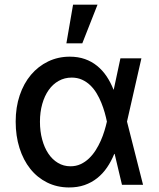

<svg xmlns="http://www.w3.org/2000/svg" viewBox="-20 -797 684 828"><path d="M47.6 -272.7Q47.6 -334.5 65 -386Q82.4 -437.5 113.6 -474.4Q144.9 -511.4 187.7 -532Q230.5 -552.6 280.9 -552.6Q316.8 -552.6 346.1 -542.3Q375.4 -532 398.6 -513.1Q421.9 -494.3 439.5 -468.2Q457 -442.1 469.5 -410.5H470.5L499.3 -545.5H589.8L527.7 -272.7L596.9 0H506L474.4 -133.2H472.7Q459.9 -101.6 441.6 -74.8Q423.3 -47.9 399.1 -28.8Q375 -9.6 344.5 1.1Q313.9 11.7 276.3 11.4Q225.1 11 182.9 -10.1Q140.6 -31.2 110.6 -68.9Q80.6 -106.5 64.1 -158.6Q47.6 -210.6 47.6 -272.7ZM283.7 -79.9Q307.9 -79.9 327.8 -89.1Q347.7 -98.4 363.8 -113.8Q380 -129.3 392.6 -149.1Q405.2 -169 414.6 -190.3Q424 -211.6 430.4 -232.8Q436.8 -253.9 440.7 -271.3L441.1 -272.7L440.7 -274.1Q437.1 -291.5 431.3 -312.3Q425.4 -333.1 416.9 -354Q408.4 -375 396.7 -394.5Q384.9 -414.1 369.3 -429.2Q353.7 -444.2 333.8 -453.3Q313.9 -462.4 289.1 -462.4Q258.5 -462.4 233.3 -448.3Q208.1 -434.3 190.2 -409.1Q172.2 -383.9 162.3 -348.9Q152.3 -313.9 152.3 -272Q152.3 -230.8 161.8 -195.7Q171.2 -160.5 188.4 -134.8Q205.6 -109 229.9 -94.5Q254.3 -79.9 283.7 -79.9ZM266.3 -610.1 295.1 -777H400.6L334.9 -610.1Z"/></svg>

Font: Cannonade Med
Style: Regular
Weight: 500
Designer: Rasmus Andersson
Foundry: rsms
Version: Version 3.012;git-f93a4a705